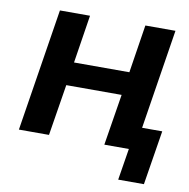

<svg xmlns="http://www.w3.org/2000/svg" viewBox="-74 -577 766 779"><g transform="rotate(10 309.5 -187.5)"><path d="M31 0 111 -505H235L204 -307H432L463 -505H587L522 -94H605L569 130H463L484 0H383L417 -211H189L155 0Z"/></g></svg>

Font: Mulish
Style: Bold Italic
Weight: 700
Italic angle: -9°
Designer: Vernon Adams
Foundry: Vernon Adams
Version: Version 3.603; ttfautohint (v1.8.3)